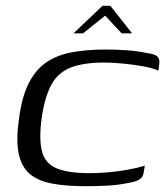

<svg xmlns="http://www.w3.org/2000/svg" viewBox="-20 -636 570 663"><path d="M46 -229Q56 -304 80.5 -351Q105 -398 142.5 -422.5Q180 -447 231 -456Q282 -465 345 -465Q383 -465 417.5 -462.5Q452 -460 487 -453Q516 -449 524 -440.5Q532 -432 530 -417L527 -392Q508 -401 474.5 -407Q441 -413 405 -416.5Q369 -420 340 -420Q270 -420 226 -403.5Q182 -387 158.5 -345.5Q135 -304 124 -229Q114 -155 125 -113Q136 -71 176 -54.5Q216 -38 291 -38Q320 -38 354 -41Q388 -44 421.5 -50Q455 -56 480 -64L476 -40Q475 -27 464 -18Q453 -9 422 -4Q387 3 350.5 5Q314 7 276 7Q207 7 158 -2.5Q109 -12 81 -37Q53 -62 44 -108.5Q35 -155 46 -229ZM234 -521 334 -616H361L436 -521H400L343 -582L267 -521Z"/></svg>

Font: Genos
Style: Italic
Weight: 400
Italic angle: -8°
Version: Version 1.010